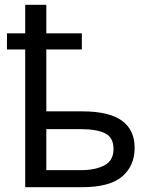

<svg xmlns="http://www.w3.org/2000/svg" viewBox="-20 -780 634 800"><path d="M173 -760V-641H321V-574H173V-316H323Q434 -316 487.5 -277.5Q541 -239 541 -164Q541 -89 489 -44.5Q437 0 321 0H85V-574H9V-641H85V-760ZM315 -242H173V-71H317Q377 -71 415 -91Q453 -111 453 -159Q453 -207 418 -224.5Q383 -242 315 -242Z"/></svg>

Font: Go Noto Current
Style: Regular
Weight: 400
Designer: Monotype Design Team
Foundry: Monotype Imaging Inc.
Version: Version 2.007; ttfautohint (v1.8) -l 8 -r 50 -G 200 -x 14 -D